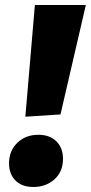

<svg xmlns="http://www.w3.org/2000/svg" viewBox="-20 -730 362 765"><path d="M81 -265 119 -710H322L221 -274ZM113 15Q67 15 41.5 -11Q16 -37 16 -79Q16 -129 49 -161Q82 -193 133 -193Q178 -193 204.5 -167Q231 -141 231 -97Q231 -46 197 -15.5Q163 15 113 15Z"/></svg>

Font: Bitter Black
Style: Italic
Weight: 900
Italic angle: -9°
Designer: Sol Matas, and Bitter project Authors
Foundry: Sol Matas
Version: Version 2.001